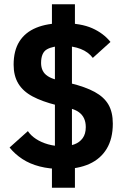

<svg xmlns="http://www.w3.org/2000/svg" viewBox="-20 -800 575 902"><path d="M332 82H224V-57L238 -77V-621L224 -641V-780H332V-641L318 -621V-77L332 -57ZM272 -6Q213 -6 166.5 -18Q120 -30 85 -53Q50 -76 25 -107L111 -184Q125 -163 149.5 -147Q174 -131 206 -122Q238 -113 274 -113Q305 -113 329.5 -122Q354 -131 368.5 -151Q383 -171 383 -203Q383 -226 375 -243.5Q367 -261 350.5 -273Q334 -285 309 -291L246 -306Q178 -323 133 -347Q88 -371 66 -407.5Q44 -444 44 -496Q44 -562 71 -605Q98 -648 150 -669.5Q202 -691 276 -691Q360 -691 413 -667.5Q466 -644 499 -603L416 -528Q395 -556 359 -570Q323 -584 278 -584Q229 -584 201 -568.5Q173 -553 173 -504Q173 -484 180.5 -468.5Q188 -453 204 -442.5Q220 -432 243 -426L311 -409Q381 -392 425 -368Q469 -344 489.5 -308.5Q510 -273 510 -219Q510 -149 481.5 -101.5Q453 -54 400 -30Q347 -6 272 -6Z"/></svg>

Font: IBM Plex Sans Condensed
Style: Bold
Weight: 700
Width: 3
Designer: Mike Abbink, Paul van der Laan, Pieter van Rosmalen
Foundry: Bold Monday
Version: Version 3.201